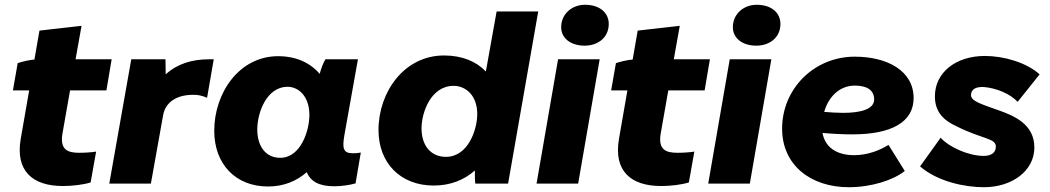

<svg xmlns="http://www.w3.org/2000/svg" viewBox="-20 -768 4390 803"><path d="M243 10C281 10 327 5 359 -5L382 -134C365 -131 335 -129 312 -129C265 -129 230 -140 241 -208L273 -390H425L447 -520H296L321 -660L145 -640L124 -519C100 -517 72 -510 54 -504L34 -390H102L67 -189C43 -53 116 10 243 10Z M437 0H611L662 -285C671 -340 720 -376 802 -371C817 -370 835 -364 846 -359L874 -520H853C783 -520 721 -501 673 -457L672 -520H529Z M1377 11C1409 11 1442 6 1467 -1L1489 -130C1479 -128 1468 -127 1456 -127C1416 -127 1411 -146 1420 -201L1477 -520H1341C1332 -505 1323 -482 1317 -459C1278 -505 1219 -533 1143 -533C981 -533 876 -380 876 -221C876 -82 965 12 1101 12C1167 12 1221 -11 1263 -48C1279 -9 1315 11 1377 11ZM1183 -405C1228 -405 1274 -366 1274 -287C1274 -222 1238 -108 1152 -108C1092 -108 1056 -155 1056 -227C1056 -295 1094 -405 1183 -405Z M1968 0H2105L2231 -720H2057L2012 -469C1972 -511 1913 -536 1837 -536C1671 -536 1563 -384 1563 -224C1563 -86 1655 8 1794 8C1865 8 1922 -16 1966 -55C1966 -33 1966 -11 1968 0ZM1877 -409C1927 -409 1976 -370 1976 -291C1976 -226 1938 -112 1845 -112C1782 -112 1743 -159 1743 -231C1743 -299 1783 -409 1877 -409Z M2224 0H2398L2488 -520H2314ZM2425 -577C2482 -577 2526 -612 2526 -668C2526 -714 2489 -748 2427 -748C2371 -748 2327 -709 2327 -654C2327 -609 2366 -577 2425 -577Z M2745 10C2783 10 2829 5 2861 -5L2884 -134C2867 -131 2837 -129 2814 -129C2767 -129 2732 -140 2743 -208L2775 -390H2927L2949 -520H2798L2823 -660L2647 -640L2626 -519C2602 -517 2574 -510 2556 -504L2536 -390H2604L2569 -189C2545 -53 2618 10 2745 10Z M2942 0H3116L3206 -520H3032ZM3143 -577C3200 -577 3244 -612 3244 -668C3244 -714 3207 -748 3145 -748C3089 -748 3045 -709 3045 -654C3045 -609 3084 -577 3143 -577Z M3530 15C3625 15 3717 -15 3764 -53L3696 -162C3657 -138 3607 -119 3552 -119C3483 -119 3431 -149 3420 -212C3465 -208 3507 -206 3545 -206C3708 -206 3801 -257 3801 -358C3801 -473 3689 -531 3555 -531C3384 -531 3251 -396 3251 -230C3251 -78 3370 15 3530 15ZM3427 -300C3445 -364 3492 -410 3555 -410C3603 -410 3636 -393 3636 -352C3636 -310 3577 -296 3506 -296C3480 -296 3453 -298 3427 -300Z M4095 15C4212 15 4306 -53 4306 -151C4306 -248 4223 -284 4150 -309C4086 -332 4041 -345 4041 -370C4041 -393 4059 -406 4095 -404C4147 -400 4206 -375 4236 -342L4328 -457C4274 -506 4179 -534 4099 -534C3979 -534 3890 -466 3890 -365C3890 -295 3932 -262 3982 -239C4091 -185 4145 -190 4145 -155C4145 -129 4125 -116 4094 -116C4031 -116 3950 -152 3914 -192L3828 -72C3902 -8 4016 15 4095 15Z"/></svg>

Font: Fixel Display 20240404 ExBold
Style: Italic
Weight: 800
Italic angle: -10°
Designer: AlfaBravo + MacPaw
Foundry: Kyrylo Tkachov, Marchela Mozhyna, Serhii Makarenko, Maria Weinstein, Zakhar Kryvoshyya
Version: Version 1.211;Glyphs 3.2 (3225)